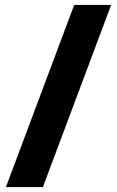

<svg xmlns="http://www.w3.org/2000/svg" viewBox="-20 -744 470 774"><path d="M428 -724H279L4 10H153Z"/></svg>

Font: Noto Sans Thai Looped Condensed Black
Style: Regular
Weight: 900
Width: 3
Designer: Sasikarn Vongin, Ben Mitchell
Foundry: The Fontpad Ltd
Version: Version 1.001